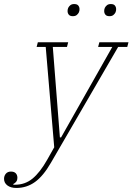

<svg xmlns="http://www.w3.org/2000/svg" viewBox="-132 -717 655 949"><path d="M-51 212Q-79 212 -95.5 199.5Q-112 187 -112 167Q-112 152 -103 141.5Q-94 131 -78 131Q-62 131 -54 139.5Q-46 148 -46 162Q-46 183 -67 193L-65 196H-57Q-8 196 29 165.5Q66 135 101 73L136 11L94 -485H49L55 -508H205L199 -485H129L164 -38H170L423 -485H353L359 -508H503L497 -485H452L120 87Q82 153 41 182.5Q0 212 -51 212ZM228 -637Q214 -637 208 -644.5Q202 -652 202 -662Q202 -666 202.5 -669.5Q203 -673 205 -678Q209 -686 216 -691.5Q223 -697 235 -697Q249 -697 255 -689.5Q261 -682 261 -672Q261 -668 260.5 -664.5Q260 -661 258 -656Q254 -648 247 -642.5Q240 -637 228 -637ZM409 -637Q395 -637 389 -644.5Q383 -652 383 -662Q383 -666 383.5 -669.5Q384 -673 386 -678Q390 -686 397 -691.5Q404 -697 416 -697Q430 -697 436 -689.5Q442 -682 442 -672Q442 -668 441.5 -664.5Q441 -661 439 -656Q435 -648 428 -642.5Q421 -637 409 -637Z"/></svg>

Font: IBM Plex Serif ExtLt
Style: Italic
Weight: 200
Italic angle: -14°
Designer: Mike Abbink, Paul van der Laan, Pieter van Rosmalen
Foundry: Bold Monday
Version: Version 3.001